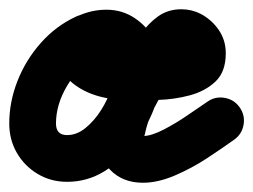

<svg xmlns="http://www.w3.org/2000/svg" viewBox="-61 -338 547 415"><path d="M103 -302Q122 -311 141.5 -304Q161 -297 170 -278Q179 -259 172 -239Q165 -219 146 -211Q108 -193 84 -152.5Q60 -112 60 -71Q60 -46 84 -46Q105 -46 124 -61.5Q143 -77 157.5 -100Q172 -123 180 -147.5Q188 -172 188 -190Q188 -196 183 -206Q178 -216 169 -216Q161 -216 158.5 -214.5Q156 -213 162 -219Q164 -221 166.5 -226Q169 -231 168 -228Q166 -224 166 -226.5Q166 -229 164 -232Q164 -232 164 -232Q167 -230 170 -229Q176 -226 184 -225Q199 -222 217 -221Q217 -221 217 -221Q217 -221 217 -221Q242 -222 272 -221.5Q302 -221 326 -230Q330 -231 331 -232Q328 -229 327 -226Q326 -224 326 -223Q326 -221 327 -220Q327 -218 325 -218Q326 -218 326 -218Q326 -218 327 -218Q328 -218 330.5 -217.5Q333 -217 331 -217Q330 -217 332.5 -217.5Q335 -218 337 -218Q337 -218 334 -215.5Q331 -213 330 -211Q323 -203 317.5 -193.5Q312 -184 308 -174Q294 -144 276 -111.5Q258 -79 252 -47Q252 -47 252 -47Q252 -48 252 -48Q251 -45 251 -42Q251 -35 248 -39.5Q245 -44 248 -44Q266 -44 293 -58Q320 -72 346 -90Q372 -108 387 -118Q404 -130 424.5 -126.5Q445 -123 457 -106Q469 -89 465.5 -68.5Q462 -48 445 -36Q420 -18 386.5 4Q353 26 316.5 41.5Q280 57 248 57Q204 57 177 29Q150 1 150 -42Q150 -53 152 -64Q152 -64 152 -65Q152 -65 152 -65Q160 -105 179.5 -142.5Q199 -180 216 -216Q227 -240 243 -263.5Q259 -287 280.5 -302.5Q302 -318 331 -318Q353 -318 373 -308Q397 -295 412 -273Q427 -251 427 -223Q427 -183 405 -162Q383 -141 349.5 -132Q316 -123 280.5 -122Q245 -121 217 -121Q217 -121 217 -121Q217 -121 217 -121Q187 -121 156 -129Q125 -137 101.5 -154Q78 -171 68.5 -197.5Q59 -224 72 -262Q83 -293 111 -305Q139 -317 169 -317Q203 -317 230 -299Q257 -281 273 -252Q289 -223 289 -190Q289 -150 273.5 -107.5Q258 -65 230 -28Q202 9 165 32Q128 55 84 55Q49 55 20.5 38Q-8 21 -24.5 -7.5Q-41 -36 -41 -71Q-41 -118 -23 -163.5Q-5 -209 27.5 -245.5Q60 -282 103 -302Q103 -302 103 -302Q103 -302 103 -302Z"/></svg>

Font: FRB American Cursive Ultra
Style: Bold Italic
Weight: 1000
Italic angle: -25°
Version: Version 2.0;Modular Font Editor K font №1